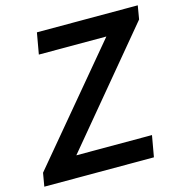

<svg xmlns="http://www.w3.org/2000/svg" viewBox="-119 -795 844 890"><g transform="rotate(-15 303.0 -350.0)"><path d="M-4 -64 443 -598H119L137 -700H621L610 -635L166 -102H529L511 0H-15Z"/></g></svg>

Font: Sarabun SemiBold
Style: Italic
Weight: 600
Italic angle: -10°
Designer: Suppakit Chalermlarp | Katatrad Co.,Ltd.
Foundry: Cadson Demak Co.,Ltd.
Version: Version 1.000; ttfautohint (v1.6)